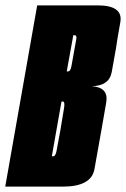

<svg xmlns="http://www.w3.org/2000/svg" viewBox="-62 -695 470 715"><path d="M-42.5 0H171.5Q278.5 0 289.8 -65.5Q301 -131 314.5 -204Q323.5 -256 333.5 -313Q343.5 -370 279.5 -374Q344.5 -375 354 -426.5Q363.5 -478 370 -515.5Q374.5 -548.5 386 -611.8Q397.5 -675 301.5 -675H76.5ZM131 -113 167 -317H171.5Q181 -317 176.2 -290.8Q171.5 -264.5 163 -211Q153 -157.5 149 -135.2Q145 -113 136.5 -113ZM186.5 -429 211 -564H214.5Q225 -564 222.2 -549.8Q219.5 -535.5 213.5 -501.5Q207.5 -468 204 -448.5Q200.5 -429 191 -429Z"/></svg>

Font: Anybody UltraCondensed ExtraBold
Style: Italic
Weight: 800
Width: 1
Italic angle: -10°
Version: Version 1.113;gftools[0.9.25]